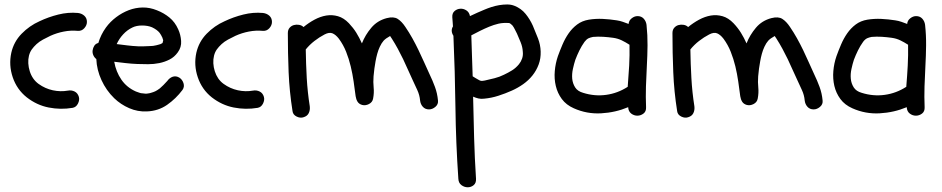

<svg xmlns="http://www.w3.org/2000/svg" viewBox="-20 -499 4111 838"><path d="M324.2 -76.2Q328.1 -62.5 320.3 -46.9Q312.5 -31.2 296.9 -28.3Q244.1 -19.5 192.4 -29.8Q140.6 -40 96.7 -74.2Q53.7 -108.4 35.6 -161.6Q17.6 -214.8 29.3 -268.6Q40 -316.4 74.2 -351.6Q108.4 -386.7 152.3 -406.2Q191.4 -424.8 234.4 -435.5Q277.3 -446.3 320.3 -442.4Q336.9 -440.4 348.1 -430.2Q359.4 -419.9 359.4 -403.3Q359.4 -388.7 348.1 -376Q336.9 -363.3 320.3 -364.3Q289.1 -367.2 258.8 -361.3Q228.5 -355.5 200.2 -342.8Q183.6 -335 167.5 -326.2Q151.4 -317.4 139.6 -306.6Q127 -294.9 118.7 -283.2Q110.4 -271.5 106.4 -255.9Q102.5 -240.2 103.5 -222.7Q104.5 -205.1 109.9 -188Q115.2 -170.9 125 -156.7Q134.8 -142.6 148.4 -132.8Q176.8 -112.3 210.4 -105Q244.1 -97.7 276.4 -103.5Q292 -106.4 305.7 -99.6Q319.3 -92.8 324.2 -76.2Z M442.4 -378.9Q460.9 -404.3 486.8 -423.8Q512.7 -443.4 542 -454.6Q571.3 -465.8 602.5 -466.3Q633.8 -466.8 665 -454.1Q695.3 -442.4 719.7 -422.4Q744.1 -402.3 757.8 -371.1Q768.6 -347.7 770.5 -320.3Q772.5 -293 755.9 -270.5Q741.2 -250 720.2 -239.3Q699.2 -228.5 675.3 -223.6Q651.4 -218.8 626.5 -218.8Q601.6 -218.8 579.1 -219.7Q553.7 -220.7 528.8 -223.6Q503.9 -226.6 478.5 -229.5Q486.3 -185.5 509.8 -151.4Q533.2 -117.2 573.2 -99.6Q584 -95.7 589.8 -93.8Q592.8 -92.8 595.2 -92.3Q597.7 -91.8 600.6 -91.8Q608.4 -90.8 613.8 -90.3Q619.1 -89.8 624 -90.8Q630.9 -91.8 633.3 -92.3Q635.7 -92.8 638.7 -93.8Q649.4 -96.7 657.7 -100.6Q666 -104.5 677.7 -113.3Q683.6 -118.2 693.4 -127.9Q703.1 -137.7 710 -145.5Q719.7 -159.2 733.9 -164.1Q748 -168.9 762.7 -160.2Q775.4 -152.3 780.8 -136.2Q786.1 -120.1 776.4 -106.4Q748 -68.4 709.5 -41.5Q670.9 -14.6 621.1 -12.7Q581.1 -10.7 543.9 -26.9Q506.8 -43 478.5 -70.3Q443.4 -104.5 422.9 -149.4Q402.3 -194.3 400.4 -241.2Q391.6 -248 387.2 -258.3Q382.8 -268.6 384.3 -279.3Q385.7 -290 391.6 -299.3Q397.5 -308.6 409.2 -311.5Q419.9 -347.7 442.4 -378.9ZM676.8 -355.5Q666 -369.1 643.6 -379.9Q625 -387.7 600.1 -387.7Q575.2 -387.7 557.6 -378.9Q535.2 -368.2 517.6 -349.1Q500 -330.1 489.3 -306.6Q512.7 -303.7 536.1 -300.8Q559.6 -297.9 583 -296.9Q595.7 -296.9 608.4 -296.9Q621.1 -296.9 633.8 -297.9Q637.7 -297.9 641.1 -298.3Q644.5 -298.8 648.4 -298.8Q657.2 -300.8 661.6 -301.3Q666 -301.8 670.9 -303.7Q674.8 -304.7 680.7 -306.6Q685.5 -308.6 686.5 -309.6Q687.5 -310.5 689.5 -311.5L692.4 -323.2Q690.4 -327.1 689.9 -330.6Q689.5 -334 687.5 -336.9Q686.5 -339.8 683.1 -345.7Q679.7 -351.6 676.8 -355.5Z M1131.8 -76.2Q1135.7 -62.5 1127.9 -46.9Q1120.1 -31.2 1104.5 -28.3Q1051.8 -19.5 1000 -29.8Q948.2 -40 904.3 -74.2Q861.3 -108.4 843.3 -161.6Q825.2 -214.8 836.9 -268.6Q847.7 -316.4 881.8 -351.6Q916 -386.7 960 -406.2Q999 -424.8 1042 -435.5Q1085 -446.3 1127.9 -442.4Q1144.5 -440.4 1155.8 -430.2Q1167 -419.9 1167 -403.3Q1167 -388.7 1155.8 -376Q1144.5 -363.3 1127.9 -364.3Q1096.7 -367.2 1066.4 -361.3Q1036.1 -355.5 1007.8 -342.8Q991.2 -335 975.1 -326.2Q959 -317.4 947.3 -306.6Q934.6 -294.9 926.3 -283.2Q918 -271.5 914.1 -255.9Q910.2 -240.2 911.1 -222.7Q912.1 -205.1 917.5 -188Q922.9 -170.9 932.6 -156.7Q942.4 -142.6 956.1 -132.8Q984.4 -112.3 1018.1 -105Q1051.8 -97.7 1084 -103.5Q1099.6 -106.4 1113.3 -99.6Q1127 -92.8 1131.8 -76.2Z M1304.7 12.7Q1291 17.6 1274.9 9.8Q1258.8 2 1256.8 -13.7Q1243.2 -99.6 1239.7 -184.1Q1236.3 -268.6 1236.3 -354.5Q1236.3 -369.1 1244.1 -377.9Q1252 -386.7 1262.7 -389.6Q1273.4 -392.6 1285.2 -390.6Q1296.9 -388.7 1304.7 -380.9Q1327.1 -399.4 1352.5 -413.1Q1377.9 -426.8 1403.8 -431.2Q1429.7 -435.5 1455.1 -428.2Q1480.5 -420.9 1502.9 -397.5Q1521.5 -377.9 1535.2 -356Q1548.8 -334 1559.6 -309.6Q1574.2 -346.7 1600.6 -377.9Q1627 -409.2 1668 -419.9Q1698.2 -427.7 1715.8 -416.5Q1733.4 -405.3 1749 -381.8Q1765.6 -357.4 1779.8 -332Q1793.9 -306.6 1806.6 -280.3Q1819.3 -253.9 1831.1 -227.5Q1842.8 -201.2 1854.5 -175.8Q1868.2 -147.5 1878.4 -119.6Q1888.7 -91.8 1891.6 -60.5Q1893.6 -43.9 1880.4 -32.7Q1867.2 -21.5 1852.5 -21.5Q1835.9 -21.5 1825.7 -32.7Q1815.4 -43.9 1813.5 -60.5Q1811.5 -84 1801.3 -106Q1791 -127.9 1781.2 -149.4Q1770.5 -171.9 1760.3 -195.3Q1750 -218.8 1739.3 -241.2Q1728.5 -263.7 1716.3 -286.1Q1704.1 -308.6 1690.4 -330.1Q1688.5 -333 1686.5 -335.9Q1684.6 -338.9 1682.6 -341.8Q1663.1 -331.1 1654.3 -321.3Q1645.5 -311.5 1637.7 -294.9Q1630.9 -280.3 1626.5 -264.2Q1622.1 -248 1619.1 -231.4Q1613.3 -200.2 1610.4 -166Q1608.4 -140.6 1610.8 -117.2Q1613.3 -93.8 1608.4 -68.4Q1605.5 -52.7 1590.3 -44.9Q1575.2 -37.1 1560.5 -41Q1546.9 -44.9 1540.5 -55.2Q1534.2 -65.4 1532.2 -79.1Q1528.3 -110.4 1523.4 -143.6Q1518.6 -176.8 1510.7 -209.5Q1502.9 -242.2 1490.7 -272.9Q1478.5 -303.7 1459 -330.1Q1445.3 -347.7 1431.2 -353.5Q1417 -359.4 1396.5 -348.6Q1374 -336.9 1352.5 -320.3Q1331.1 -303.7 1314.5 -283.2Q1315.4 -220.7 1318.8 -158.7Q1322.3 -96.7 1332 -35.2Q1334 -18.6 1327.6 -5.4Q1321.3 7.8 1304.7 12.7Z M2057.6 281.2Q2058.6 299.8 2047.4 309.1Q2036.1 318.4 2021.5 318.4Q2006.8 318.4 1994.1 309.1Q1981.4 299.8 1980.5 281.2Q1969.7 125 1967.8 -30.8Q1965.8 -186.5 1959 -342.8Q1945.3 -364.3 1957 -383.8Q1956.1 -394.5 1955.6 -403.8Q1955.1 -413.1 1954.1 -423.8Q1953.1 -441.4 1963.9 -450.7Q1974.6 -460 1988.8 -460.9Q2002.9 -461.9 2015.6 -453.6Q2028.3 -445.3 2031.2 -428.7Q2047.9 -436.5 2063 -443.4Q2078.1 -450.2 2094.7 -457Q2108.4 -462.9 2125 -468.3Q2141.6 -473.6 2159.2 -476.6Q2176.8 -479.5 2193.8 -479.5Q2210.9 -479.5 2225.6 -473.6Q2254.9 -461.9 2273.9 -438.5Q2293 -415 2305.7 -386.7Q2317.4 -359.4 2328.1 -331.5Q2338.9 -303.7 2339.8 -274.4Q2340.8 -244.1 2331.1 -217.8Q2321.3 -191.4 2304.2 -169.9Q2287.1 -148.4 2263.7 -131.8Q2240.2 -115.2 2213.9 -103.5Q2185.5 -90.8 2155.3 -81.1Q2125 -71.3 2093.8 -68.4Q2080.1 -66.4 2067.9 -69.3Q2055.7 -72.3 2044.9 -77.1Q2046.9 13.7 2049.3 102.5Q2051.8 191.4 2057.6 281.2ZM2037.1 -344.7Q2039.1 -299.8 2040 -255.4Q2041 -210.9 2043 -166Q2048.8 -162.1 2054.7 -158.7Q2060.5 -155.3 2067.4 -151.4Q2075.2 -146.5 2080.1 -146Q2085 -145.5 2095.7 -147.5Q2117.2 -152.3 2138.7 -157.7Q2160.2 -163.1 2179.7 -172.9Q2198.2 -181.6 2214.8 -191.9Q2231.4 -202.1 2245.1 -218.8Q2253.9 -229.5 2258.8 -243.7Q2263.7 -257.8 2261.7 -274.4Q2260.7 -293.9 2252.4 -314.5Q2244.1 -335 2236.3 -352.5Q2231.4 -361.3 2227.1 -370.6Q2222.7 -379.9 2216.8 -387.7Q2208 -396.5 2203.1 -398.4Q2175.8 -400.4 2155.3 -395.5Q2134.8 -390.6 2114.7 -382.3Q2094.7 -374 2075.2 -364.3Q2055.7 -354.5 2037.1 -344.7Z M2484.4 -26.4Q2451.2 -41 2432.1 -66.9Q2413.1 -92.8 2405.8 -124Q2398.4 -155.3 2401.4 -189Q2404.3 -222.7 2415 -253.9Q2423.8 -278.3 2435.1 -304.7Q2446.3 -331.1 2461.9 -353.5Q2477.5 -376 2499 -392.1Q2520.5 -408.2 2549.8 -413.1Q2580.1 -418 2610.8 -416.5Q2641.6 -415 2671.9 -410.2Q2685.5 -408.2 2698.2 -403.8Q2710.9 -399.4 2723.6 -394.5Q2724.6 -409.2 2736.8 -418.9Q2749 -428.7 2762.7 -428.7Q2779.3 -428.7 2789.6 -417.5Q2799.8 -406.2 2801.8 -390.6Q2806.6 -345.7 2806.2 -300.8Q2805.7 -255.9 2803.2 -210.9Q2800.8 -166 2799.3 -121.1Q2797.9 -76.2 2799.8 -31.2Q2800.8 -12.7 2788.6 -3.4Q2776.4 5.9 2761.7 5.9Q2747.1 5.9 2734.9 -3.4Q2722.7 -12.7 2721.7 -31.2Q2666 -7.8 2603.5 -4.4Q2541 -1 2484.4 -26.4ZM2491.2 -238.3Q2485.4 -220.7 2480.5 -198.2Q2475.6 -175.8 2477.5 -155.3Q2479.5 -134.8 2490.2 -117.7Q2501 -100.6 2525.4 -93.8Q2575.2 -78.1 2625.5 -85Q2675.8 -91.8 2719.7 -120.1Q2723.6 -168 2726.1 -212.9Q2728.5 -257.8 2727.5 -303.7Q2710.9 -314.5 2693.8 -322.8Q2676.8 -331.1 2656.2 -334Q2635.7 -336.9 2612.8 -338.4Q2589.8 -339.8 2568.4 -337.9Q2566.4 -337.9 2558.1 -335.4Q2549.8 -333 2548.8 -332Q2539.1 -327.1 2531.2 -316.4Q2518.6 -298.8 2508.8 -278.8Q2499 -258.8 2491.2 -238.3Z M2983.4 12.7Q2969.7 17.6 2953.6 9.8Q2937.5 2 2935.5 -13.7Q2921.9 -99.6 2918.5 -184.1Q2915 -268.6 2915 -354.5Q2915 -369.1 2922.9 -377.9Q2930.7 -386.7 2941.4 -389.6Q2952.1 -392.6 2963.9 -390.6Q2975.6 -388.7 2983.4 -380.9Q3005.9 -399.4 3031.2 -413.1Q3056.6 -426.8 3082.5 -431.2Q3108.4 -435.5 3133.8 -428.2Q3159.2 -420.9 3181.6 -397.5Q3200.2 -377.9 3213.9 -356Q3227.5 -334 3238.3 -309.6Q3252.9 -346.7 3279.3 -377.9Q3305.7 -409.2 3346.7 -419.9Q3377 -427.7 3394.5 -416.5Q3412.1 -405.3 3427.7 -381.8Q3444.3 -357.4 3458.5 -332Q3472.7 -306.6 3485.4 -280.3Q3498 -253.9 3509.8 -227.5Q3521.5 -201.2 3533.2 -175.8Q3546.9 -147.5 3557.1 -119.6Q3567.4 -91.8 3570.3 -60.5Q3572.3 -43.9 3559.1 -32.7Q3545.9 -21.5 3531.2 -21.5Q3514.6 -21.5 3504.4 -32.7Q3494.1 -43.9 3492.2 -60.5Q3490.2 -84 3480 -106Q3469.7 -127.9 3460 -149.4Q3449.2 -171.9 3439 -195.3Q3428.7 -218.8 3418 -241.2Q3407.2 -263.7 3395 -286.1Q3382.8 -308.6 3369.1 -330.1Q3367.2 -333 3365.2 -335.9Q3363.3 -338.9 3361.3 -341.8Q3341.8 -331.1 3333 -321.3Q3324.2 -311.5 3316.4 -294.9Q3309.6 -280.3 3305.2 -264.2Q3300.8 -248 3297.9 -231.4Q3292 -200.2 3289.1 -166Q3287.1 -140.6 3289.6 -117.2Q3292 -93.8 3287.1 -68.4Q3284.2 -52.7 3269 -44.9Q3253.9 -37.1 3239.3 -41Q3225.6 -44.9 3219.2 -55.2Q3212.9 -65.4 3210.9 -79.1Q3207 -110.4 3202.1 -143.6Q3197.3 -176.8 3189.5 -209.5Q3181.6 -242.2 3169.4 -272.9Q3157.2 -303.7 3137.7 -330.1Q3124 -347.7 3109.9 -353.5Q3095.7 -359.4 3075.2 -348.6Q3052.7 -336.9 3031.2 -320.3Q3009.8 -303.7 2993.2 -283.2Q2994.1 -220.7 2997.6 -158.7Q3001 -96.7 3010.7 -35.2Q3012.7 -18.6 3006.3 -5.4Q3000 7.8 2983.4 12.7Z M3700.2 -26.4Q3667 -41 3647.9 -66.9Q3628.9 -92.8 3621.6 -124Q3614.3 -155.3 3617.2 -189Q3620.1 -222.7 3630.9 -253.9Q3639.6 -278.3 3650.9 -304.7Q3662.1 -331.1 3677.7 -353.5Q3693.4 -376 3714.8 -392.1Q3736.3 -408.2 3765.6 -413.1Q3795.9 -418 3826.7 -416.5Q3857.4 -415 3887.7 -410.2Q3901.4 -408.2 3914.1 -403.8Q3926.8 -399.4 3939.5 -394.5Q3940.4 -409.2 3952.6 -418.9Q3964.8 -428.7 3978.5 -428.7Q3995.1 -428.7 4005.4 -417.5Q4015.6 -406.2 4017.6 -390.6Q4022.5 -345.7 4022 -300.8Q4021.5 -255.9 4019 -210.9Q4016.6 -166 4015.1 -121.1Q4013.7 -76.2 4015.6 -31.2Q4016.6 -12.7 4004.4 -3.4Q3992.2 5.9 3977.5 5.9Q3962.9 5.9 3950.7 -3.4Q3938.5 -12.7 3937.5 -31.2Q3881.8 -7.8 3819.3 -4.4Q3756.8 -1 3700.2 -26.4ZM3707 -238.3Q3701.2 -220.7 3696.3 -198.2Q3691.4 -175.8 3693.4 -155.3Q3695.3 -134.8 3706.1 -117.7Q3716.8 -100.6 3741.2 -93.8Q3791 -78.1 3841.3 -85Q3891.6 -91.8 3935.5 -120.1Q3939.5 -168 3941.9 -212.9Q3944.3 -257.8 3943.4 -303.7Q3926.8 -314.5 3909.7 -322.8Q3892.6 -331.1 3872.1 -334Q3851.6 -336.9 3828.6 -338.4Q3805.7 -339.8 3784.2 -337.9Q3782.2 -337.9 3773.9 -335.4Q3765.6 -333 3764.6 -332Q3754.9 -327.1 3747.1 -316.4Q3734.4 -298.8 3724.6 -278.8Q3714.8 -258.8 3707 -238.3Z"/></svg>

Font: Schoolbell
Style: Regular
Weight: 400
Designer: Font Diner, Inc
Foundry: Font Diner, Inc
Version: Version 1.001